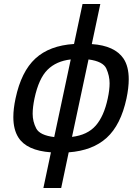

<svg xmlns="http://www.w3.org/2000/svg" viewBox="-20 -752 707 970"><path d="M289.1 197.8H199.2L237.3 17.6Q114.7 8.8 72.8 -57.6Q47.4 -97.7 47.4 -160.6Q47.4 -202.6 58.6 -254.9Q87.4 -390.6 158.7 -456.3Q230 -522 354 -529.8L397 -731.9H486.8L443.8 -529.3Q559.6 -521.5 604 -456.1Q630.4 -416.5 630.4 -351.6Q630.4 -308.6 619.1 -254.9Q590.3 -120.6 519 -55.9Q447.8 8.8 327.1 17.6ZM253.9 -59.6 337.4 -451.7Q264.2 -443.4 220 -399.4Q175.8 -355.5 154.3 -254.9Q145 -210.4 145 -176.8Q145 -137.7 163.1 -103Q181.2 -68.4 253.9 -59.6ZM343.8 -60.5Q421.9 -69.8 463.6 -117.4Q505.4 -165 524.4 -254.9Q533.7 -297.9 533.7 -331.5Q533.7 -368.7 517.3 -405.3Q501 -441.9 427.2 -451.7Z"/></svg>

Font: Cadman
Style: Italic
Weight: 400
Italic angle: -12°
Designer: Paul James MIller
Foundry: High-Logic / Made with FontCreator
Version: Version 2.114;March 28, 2021;FontCreator 13.0.0.2683 64-bit